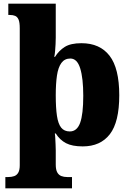

<svg xmlns="http://www.w3.org/2000/svg" viewBox="-20 -780 708 1040"><path d="M9 240V179H24Q43 179 57 174Q71 169 79 155Q87 141 87 115V-627Q87 -659 80.5 -674Q74 -689 62 -694Q50 -699 33 -699H25V-760H282V-576Q282 -560 281 -541Q280 -522 278.5 -504Q277 -486 274 -472H278Q299 -506 331 -526Q363 -546 421 -546Q521 -546 573.5 -478Q626 -410 626 -264Q626 -119 575 -53Q524 13 428 13Q371 13 337.5 -4.5Q304 -22 282 -57H277Q279 -44 279.5 -29.5Q280 -15 281 1.5Q282 18 282 34Q282 50 282 66V111Q282 139 290 153.5Q298 168 312 173.5Q326 179 344 179H370V240ZM358 -68Q397 -68 414 -114.5Q431 -161 431 -261Q431 -356 414.5 -409.5Q398 -463 361 -463Q330 -463 312.5 -439Q295 -415 288.5 -370.5Q282 -326 282 -264Q282 -196 288.5 -152.5Q295 -109 311.5 -88.5Q328 -68 358 -68Z"/></svg>

Font: Noto Rashi Hebrew Black
Style: Regular
Weight: 900
Version: Version 1.006